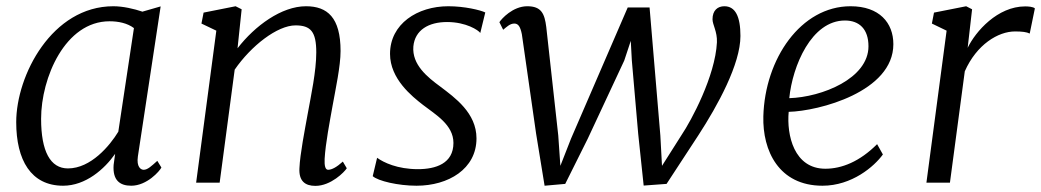

<svg xmlns="http://www.w3.org/2000/svg" viewBox="-20 -588 3351 618"><path d="M183.1 9.8C255.9 9.8 316.4 -43.9 350.6 -92.8L345.7 -57.1C342.3 -8.3 365.2 9.8 402.3 9.8C453.1 9.8 494.1 -37.6 499.5 -48.8L486.3 -70.3C467.3 -53.2 455.1 -41.5 442.4 -41.5C433.1 -41.5 418.9 -50.8 423.8 -84.5L497.1 -567.4L439.5 -550.8L439 -550.3C411.6 -559.6 376 -567.9 344.7 -567.9C147.5 -567.9 32.2 -345.7 32.2 -194.8C32.2 -72.8 79.6 9.8 183.1 9.8ZM198.7 -45.9C142.1 -45.9 112.3 -100.6 112.3 -205.6C112.3 -337.9 189.9 -519.5 332.5 -519.5C360.8 -519.5 389.6 -513.7 411.1 -497.6L360.8 -164.1C333.5 -119.1 272.5 -45.9 198.7 -45.9Z M611.3 0H687L735.4 -363.8C788.1 -440.4 872.6 -506.3 931.2 -506.3C980 -506.3 998 -486.3 998 -419.4C998 -358.4 981 -280.3 970.7 -223.1C960.9 -168.5 945.8 -92.8 943.8 -46.9C941.4 -5.4 961.9 10.3 995.1 10.3C1045.4 10.3 1088.9 -34.7 1096.2 -46.4L1083.5 -67.9C1063.5 -49.8 1047.9 -41.5 1036.1 -41.5C1026.9 -41.5 1023.9 -54.7 1024.9 -76.7C1027.8 -127 1041.5 -196.8 1050.3 -246.6C1060.1 -301.3 1076.2 -375 1076.2 -423.8C1076.2 -531.7 1033.7 -567.9 964.8 -567.9C886.2 -567.9 800.3 -504.9 744.6 -432.6L757.8 -558.1L738.3 -567.9L635.3 -547.4L628.4 -512.2L676.3 -489.3Z M1179.7 -21C1196.8 -5.4 1261.7 9.8 1320.8 9.8C1422.9 9.8 1513.7 -43.9 1513.7 -142.6C1513.7 -224.6 1443.8 -273.9 1397.5 -309.1C1355.5 -339.8 1305.7 -379.9 1310.5 -438.5C1315.4 -491.2 1359.4 -517.1 1418.9 -517.1C1480.5 -517.1 1520 -490.7 1525.9 -481.9L1542 -547.9C1525.9 -555.7 1475.1 -567.9 1422.9 -567.9C1323.7 -567.9 1235.4 -511.2 1235.4 -414.6C1235.4 -334 1306.2 -277.8 1341.3 -250.5C1381.8 -219.2 1439.5 -186.5 1439.5 -127.9C1439.5 -61.5 1382.3 -43.5 1325.2 -43.5C1259.3 -43.5 1214.8 -64.9 1193.8 -80.1Z M1732.9 9.8 1799.3 3.9 1871.6 -141.1 1989.3 -393.1 2010.3 -456.5 2013.7 -393.6 2034.2 -157.2 2051.8 9.3 2125.5 3.9 2228 -152.8C2290.5 -249 2363.3 -381.8 2363.3 -472.2C2363.3 -535.2 2346.7 -567.9 2311.5 -567.9C2290 -567.9 2273.4 -554.7 2273.4 -525.9C2273.4 -508.3 2289.1 -486.3 2287.6 -451.7C2282.2 -342.8 2204.6 -199.2 2174.3 -154.3L2110.8 -54.2L2105.5 -151.9L2070.8 -564H2000.5L1817.9 -141.6L1783.7 -54.2L1776.9 -151.9L1738.3 -501C1732.9 -543.9 1722.7 -567.9 1677.2 -567.9C1630.4 -567.9 1594.2 -527.3 1587.4 -516.6L1599.6 -492.2C1609.9 -500.5 1621.6 -512.7 1636.2 -512.2C1648.4 -511.7 1654.8 -502 1659.7 -478L1705.6 -157.7Z M2437 -213.4C2434.1 -103 2486.8 9.8 2627.4 9.8C2722.2 9.8 2793.9 -52.2 2821.8 -90.8L2803.2 -124C2747.1 -67.9 2689.5 -44.9 2636.7 -44.9C2535.6 -44.9 2511.7 -153.3 2518.6 -228C2615.7 -230.5 2855.5 -292.5 2855.5 -445.8C2855.5 -514.6 2810.5 -567.9 2717.8 -567.9C2557.6 -567.9 2441.9 -398.4 2437 -213.4ZM2520.5 -272C2530.8 -376 2591.8 -522 2699.7 -522C2746.1 -522 2775.4 -494.1 2775.4 -439C2775.4 -335.4 2626 -275.4 2520.5 -272Z M2961.9 0H3037.6L3085.4 -358.4C3123.5 -444.8 3192.9 -486.8 3247.1 -486.8C3270 -486.8 3284.7 -484.9 3294.4 -480L3311 -561C3305.2 -566.4 3289.6 -567.4 3279.8 -567.4C3190.9 -567.4 3120.1 -486.8 3094.7 -434.1L3108.9 -558.1L3089.8 -567.9L2986.3 -547.4L2979.5 -512.2L3026.9 -489.3Z"/></svg>

Font: Merriweather
Style: Light Italic
Weight: 300
Italic angle: -7.5°
Designer: Eben Sorkin
Foundry: Eben Sorkin
Version: Version 1.001